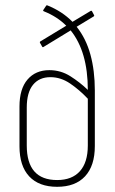

<svg xmlns="http://www.w3.org/2000/svg" viewBox="-20 -711 441 739"><path d="M200 8Q130 8 92.5 -32Q55 -72 55 -148V-301Q55 -369 86 -405Q117 -441 170 -441Q214 -441 251 -417.5Q288 -394 318 -365Q318 -512 252 -594L147 -530Q144 -528 142 -532L134 -546Q132 -550 136 -552L235 -612Q200 -647 150 -667Q144 -669 147 -673L157 -688Q159 -692 163 -690Q220 -667 259 -627L329 -669Q332 -671 334 -668L342 -653Q344 -650 341 -648L275 -608Q311 -563 328 -501Q345 -439 345 -363V-149Q345 -73 307.5 -32.5Q270 8 200 8ZM83 -151Q83 -18 200 -18Q257 -18 287.5 -52Q318 -86 318 -151V-331Q286 -365 250 -389.5Q214 -414 174 -414Q131 -414 107 -384.5Q83 -355 83 -297Z"/></svg>

Font: Sofia Sans Cond ExtraLight
Style: Regular
Weight: 200
Width: 3
Designer: Botio Nikoltchev, Ani Petrova
Foundry: lettersoup
Version: Version 4.100; ttfautohint (v1.8.3)